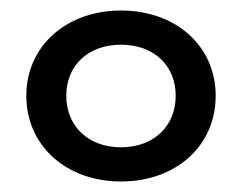

<svg xmlns="http://www.w3.org/2000/svg" viewBox="-20 -768 460 365"><path d="M210 -423C315 -423 390 -491 390 -586C390 -680 315 -748 210 -748C106 -748 30 -680 30 -586C30 -491 106 -423 210 -423ZM210 -488C148 -488 106 -528 106 -586C106 -644 148 -683 210 -683C272 -683 314 -644 314 -586C314 -528 272 -488 210 -488Z"/></svg>

Font: Montserrat-Alt1 SemBd
Style: Regular
Weight: 600
Designer: Differentunic
Foundry: Differentunic
Version: Version 7.222